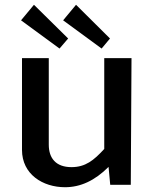

<svg xmlns="http://www.w3.org/2000/svg" viewBox="-20 -774 649 803"><path d="M252 9C316 9 376 -18 434 -76L441 -1H527L530 -531H416V-151C372 -103 337 -75 279 -75C214 -75 184 -112 184 -169V-531H72V-147C72 -45 159 9 252 9ZM68 -689 229 -571 265 -613 122 -754ZM244 -689 405 -571 440 -613 298 -754Z"/></svg>

Font: Cheyenne Sans Medium
Style: Regular
Weight: 500
Designer: The Public Sans project authors (U.S. Web Design System), Libre Franklin designed by Pablo Impallari and Rodrigo Fuenzal
Foundry: The Cheyenne Sans Project Authors
Version: Version 2.007